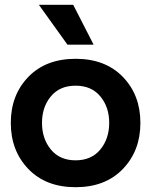

<svg xmlns="http://www.w3.org/2000/svg" viewBox="-20 -764 630 800"><path d="M261 -578 142 -744H285L370 -578ZM398 -362.5Q361 -407 295 -407Q229 -407 192 -362.5Q155 -318 155 -252Q155 -186 192 -141Q229 -96 295 -96Q361 -96 398 -141Q435 -186 435 -252Q435 -318 398 -362.5ZM98 -443.5Q171 -519 295 -519Q419 -519 492 -443.5Q565 -368 565 -252Q565 -136 492 -60Q419 16 295 16Q171 16 98 -60Q25 -136 25 -252Q25 -368 98 -443.5Z"/></svg>

Font: Techna Sans
Style: Regular
Weight: 400
Designer: Carl Enlund
Version: Version 1.003